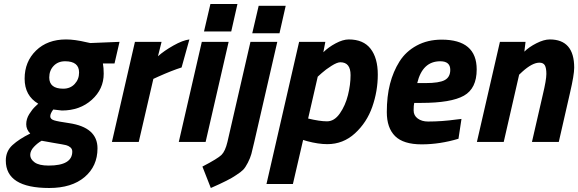

<svg xmlns="http://www.w3.org/2000/svg" viewBox="-20 -709 2888 959"><path d="M226 230Q9 230 9 93Q9 46 42.5 15.5Q76 -15 131 -42Q111 -62 111 -88.5Q111 -115 126 -139Q141 -163 156 -177L171 -191Q103 -231 103 -316Q103 -401 160 -456.5Q217 -512 310 -512Q353 -512 412 -498L431 -494L577 -500L552 -392H494Q498 -370 498 -341Q498 -264 438.5 -210.5Q379 -157 289 -157L246 -162Q231 -142 231 -128Q231 -114 250 -108Q269 -102 325 -94Q467 -73 467 32Q467 121 402.5 175.5Q338 230 226 230ZM223 118Q341 118 341 48Q341 35 331.5 27Q322 19 310 16Q298 13 246.5 4.5Q195 -4 188 -6Q168 5 149.5 24.5Q131 44 131 65Q131 86 153 102Q175 118 223 118ZM296 -266Q331 -266 353 -289.5Q375 -313 375 -347Q375 -403 305 -403Q270 -403 248 -380Q226 -357 226 -322Q226 -266 296 -266Z M539 0 654 -500H787L769 -428Q799 -455 846 -481.5Q893 -508 926 -512L887 -372Q839 -357 770 -326L746 -315L673 0Z M873 0 988 -500H1122L1007 0ZM999 -552 1031 -689H1166L1135 -552Z M1116 0 1231 -500H1365L1250 0Q1241 40 1235.5 60Q1230 80 1218 103.5Q1206 127 1195 138.5Q1184 150 1159 166Q1125 190 1033 230L991 123Q1068 83 1086.5 64.5Q1105 46 1116 0ZM1240 -543 1272 -680H1407L1376 -543Z M1722 -512Q1795 -512 1831 -465.5Q1867 -419 1867 -336.5Q1867 -254 1839.5 -175.5Q1812 -97 1753 -43Q1694 11 1615 11Q1570 11 1514 -4L1494 -10L1443 210H1311L1474 -500H1605L1595 -448Q1620 -473 1656.5 -492.5Q1693 -512 1722 -512ZM1680 -398Q1664 -398 1635.5 -380Q1607 -362 1587 -344L1567 -326L1519 -117Q1577 -103 1613.5 -103Q1650 -103 1677.5 -142.5Q1705 -182 1718 -234Q1731 -286 1731 -334Q1731 -398 1680 -398Z M2118 -102Q2187 -102 2259 -112L2285 -115L2270 -16Q2177 12 2086 12Q1995 12 1953.5 -29Q1912 -70 1912 -149Q1912 -228 1928 -290Q1944 -352 1975.5 -402Q2007 -452 2061.5 -481.5Q2116 -511 2186 -511Q2361 -511 2361 -362Q2361 -267 2297 -231Q2233 -195 2084 -195H2049Q2046 -183 2046 -157.5Q2046 -132 2066.5 -117Q2087 -102 2118 -102ZM2105 -294Q2174 -294 2201.5 -309Q2229 -324 2229 -360Q2229 -403 2179 -403Q2090 -403 2064 -294Z M2726 -512Q2848 -512 2848 -371Q2848 -335 2827 -245L2771 0H2637L2691 -235Q2709 -310 2709 -339.5Q2709 -369 2701.5 -382.5Q2694 -396 2674 -396Q2639 -396 2589 -351L2573 -336L2496 0H2362L2477 -500H2605L2599 -451Q2622 -474 2659.5 -493Q2697 -512 2726 -512Z"/></svg>

Font: Titillium Web
Style: Bold Italic
Weight: 700
Italic angle: -13°
Version: Version 1.002;PS 57.000;hotconv 1.0.70;makeotf.lib2.5.55311